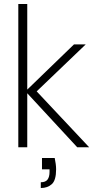

<svg xmlns="http://www.w3.org/2000/svg" viewBox="-20 -740 487 965"><path d="M368 0 108 -281 352 -517H411L151 -268V-295L428 0ZM72 0V-720H117V0ZM185 205V176Q209 176 219 162.5Q229 149 229 124V111H191V54H255Q258 69 260 83.5Q262 98 262 111Q262 166 240.5 185.5Q219 205 185 205Z"/></svg>

Font: DM Sans 11pt ExtraLight
Style: Regular
Weight: 250
Version: Version 4.004;gftools[0.9.30]